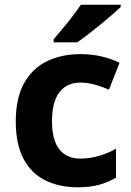

<svg xmlns="http://www.w3.org/2000/svg" viewBox="-20 -786 556 816"><path d="M311 10Q232 10 172.5 -19.5Q113 -49 80 -111Q47 -173 47 -270Q47 -370 83 -433.5Q119 -497 181 -526.5Q243 -556 322 -556Q369 -556 412 -546Q455 -536 488 -519L443 -405Q413 -418 382.5 -426.5Q352 -435 322 -435Q264 -435 232.5 -394Q201 -353 201 -271Q201 -190 232.5 -151Q264 -112 320 -112Q362 -112 401 -123.5Q440 -135 473 -154V-31Q441 -12 402.5 -1Q364 10 311 10ZM493 -756Q478 -742 455 -722Q432 -702 405 -680Q378 -658 352.5 -638.5Q327 -619 308 -606H208V-619Q224 -638 245.5 -663.5Q267 -689 288 -716.5Q309 -744 324 -766H493Z"/></svg>

Font: Noto Sans Khmer UI
Style: Bold
Weight: 700
Designer: Danh Hong and the Monotype Design Team
Foundry: Monotype Imaging Inc.
Version: Version 2.002; ttfautohint (v1.8.4.7-5d5b)